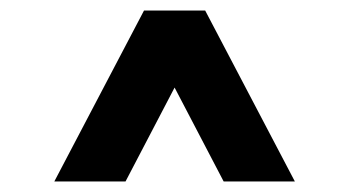

<svg xmlns="http://www.w3.org/2000/svg" viewBox="-20 -765 661 364"><path d="M539 -421H404L311 -599L218 -421H83L253 -745H369Z"/></svg>

Font: Plus Jakarta Display Medium
Style: Regular
Weight: 500
Designer: Gumpita Rahayu
Foundry: Tokotype Studio
Version: Version 1.000